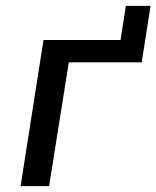

<svg xmlns="http://www.w3.org/2000/svg" viewBox="-20 -633 532 653"><path d="M50 0 128 -497H390L408 -613H492L462 -421H214L147 0Z"/></svg>

Font: Nunito Sans 7pt SemiCondensed Medium
Style: Italic
Weight: 500
Width: 4
Italic angle: -9°
Designer: Vernon Adams
Foundry: Vernon Adams
Version: Version 3.101;gftools[0.9.27]